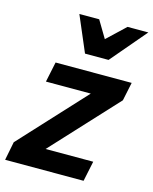

<svg xmlns="http://www.w3.org/2000/svg" viewBox="-141 -843 734 919"><g transform="rotate(15 226.0 -383.0)"><path d="M-25.9 0 -7.8 -91.8 288.1 -412.1H65.9L86.9 -512.2H463.9L444.8 -420.9L147.9 -100.1H383.8L362.8 0ZM234.9 -766.1 285.6 -681.2 375.5 -766.1H478.5L328.6 -589.8H211.9L136.7 -766.1Z"/></g></svg>

Font: Lorenzo Sans
Style: Bold Italic
Weight: 700
Italic angle: -12°
Foundry: Intel Corporation
Version: Version 1.00; ttfautohint (v1.5)